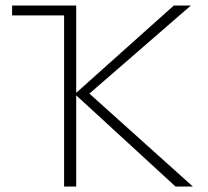

<svg xmlns="http://www.w3.org/2000/svg" viewBox="-20 -678 757 698"><path d="M24 -622V-658H241V-622ZM618 0 252 -336 612 -658H674L288 -323V-353L681 0ZM213 0V-658H257V0Z"/></svg>

Font: Ysabeau ExtraLight
Style: Regular
Weight: 250
Designer: Christian Thalmann (Catharsis Fonts)
Version: Version 2.002